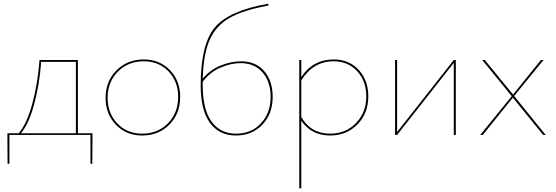

<svg xmlns="http://www.w3.org/2000/svg" viewBox="-20 -731 3012 1040"><path d="M481 -9 480 156H470V0H31V156H21L20 -9H81Q125 -59 155 -169.5Q185 -280 194 -406H402V-9ZM93 -9H391V-396H203Q194 -272 164.5 -164.5Q135 -57 93 -9Z M750 3Q664 3 608 -55Q552 -113 552 -201Q552 -291 611 -350Q670 -409 759 -409Q844 -409 900 -351.5Q956 -294 956 -206Q956 -115 897.5 -56Q839 3 750 3ZM750 -7Q835 -7 890 -63.5Q945 -120 945 -206Q945 -290 892.5 -344.5Q840 -399 759 -399Q674 -399 618.5 -343Q563 -287 563 -201Q563 -117 616 -62Q669 -7 750 -7Z M1285 -399Q1365 -399 1411 -346Q1457 -293 1457 -206Q1457 -115 1401.5 -56Q1346 3 1258 3Q1168 3 1117.5 -65Q1067 -133 1067 -269Q1067 -489 1142.5 -581Q1218 -673 1433 -711L1434 -701Q1296 -676 1222.5 -633.5Q1149 -591 1115.5 -514.5Q1082 -438 1078 -305Q1118 -353 1175 -376Q1232 -399 1285 -399ZM1259 -7Q1342 -7 1394 -63.5Q1446 -120 1446 -206Q1446 -288 1402.5 -338.5Q1359 -389 1283 -389Q1230 -389 1173.5 -364.5Q1117 -340 1078 -288V-270Q1078 -139 1125.5 -73Q1173 -7 1259 -7Z M1787 -409Q1871 -409 1923 -352.5Q1975 -296 1975 -209Q1975 -117 1916 -57Q1857 3 1768 3Q1667 3 1612 -77V289H1601V-406H1612V-314Q1676 -409 1787 -409ZM1768 -7Q1853 -7 1908.5 -64.5Q1964 -122 1964 -209Q1964 -292 1914.5 -345.5Q1865 -399 1787 -399Q1677 -399 1612 -296V-97Q1664 -7 1768 -7Z M2449 -406V0H2438V-390L2131 0H2120V-406H2131V-16L2438 -406Z M2936 0H2922L2758 -202L2595 0H2581L2752 -210L2592 -406H2606L2759 -219L2910 -406H2924L2765 -211Z"/></svg>

Font: EauTest Hairline
Style: Regular
Weight: 250
Designer: Christian Thalmann (Catharsis Fonts)
Version: Version 0.001;PS 000.001;hotconv 1.0.88;makeotf.lib2.5.64775